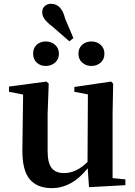

<svg xmlns="http://www.w3.org/2000/svg" viewBox="-20 -974 712 1010"><path d="M460.9 -755.9Q489.3 -755.9 509.3 -738.3Q529.3 -720.7 529.3 -691.4Q529.3 -662.1 509.3 -644.5Q489.3 -627 460.9 -627Q432.6 -627 412.6 -644.5Q392.6 -662.1 392.6 -691.4Q392.6 -720.7 412.1 -738.3Q431.6 -755.9 460.9 -755.9ZM344.7 -756.8 260.7 -830.1Q226.6 -856.4 214.4 -873.5Q202.1 -890.6 202.1 -910.2Q202.1 -930.7 215.8 -942.4Q229.5 -954.1 248 -954.1Q303.7 -954.1 322.3 -877L366.2 -773.4ZM154.3 -691.4Q154.3 -721.7 173.3 -738.8Q192.4 -755.9 220.7 -755.9Q249 -755.9 269.5 -738.3Q290 -720.7 290 -691.4Q290 -662.1 269.5 -644.5Q249 -627 220.7 -627Q192.4 -627 173.3 -644.5Q154.3 -662.1 154.3 -691.4ZM572.3 -37.1 639.6 -30.3V0L448.2 10.7L441.4 -88.9Q358.4 15.6 252 15.6Q175.8 15.6 136.2 -31.2Q96.7 -78.1 97.7 -186.5L101.6 -476.6L27.3 -491.2V-518.6L224.6 -544.9L236.3 -534.2L230.5 -374V-179.7Q230.5 -116.2 252 -89.8Q273.4 -63.5 316.4 -63.5Q381.8 -63.5 440.4 -122.1L442.4 -477.5L371.1 -491.2V-516.6L564.5 -544.9L575.2 -534.2L572.3 -374Z"/></svg>

Font: GenYoMin TW TTF Bold
Style: Regular
Weight: 700
Version: Version 1.300